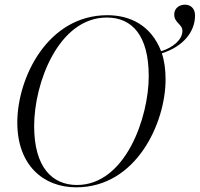

<svg xmlns="http://www.w3.org/2000/svg" viewBox="-20 -790 854 821"><path d="M306 11C564 11 688 -266 688 -450C688 -492 683 -530 672 -562C761 -590 814 -652 814 -724C814 -752 797 -770 771 -770C747 -770 725 -755 725 -728C725 -692 760 -687 760 -658C760 -621 721 -587 669 -571C626 -682 536 -725 439 -725C184 -725 54 -458 54 -266C54 -85 164 11 306 11ZM309 1C203 1 126 -75 126 -251C126 -435 230 -715 437 -715C545 -715 616 -638 616 -464C616 -287 516 1 309 1Z"/></svg>

Font: Noto Serif Display Light
Style: Italic
Weight: 300
Italic angle: -12°
Designer: Monotype Design Team
Foundry: Monotype Imaging Inc.
Version: Version 2.009